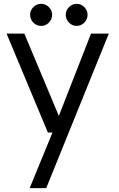

<svg xmlns="http://www.w3.org/2000/svg" viewBox="-20 -725 619 1002"><path d="M194.8 -589.8Q170.9 -589.8 154.1 -606.9Q137.2 -624 137.2 -647.9Q137.2 -670.9 154.1 -688Q170.9 -705.1 194.8 -705.1Q217.8 -705.1 234.9 -688Q252 -670.9 252 -647.9Q252 -624 234.9 -606.9Q217.8 -589.8 194.8 -589.8ZM323.2 -647.9Q323.2 -670.9 340.1 -688Q356.9 -705.1 379.9 -705.1Q402.8 -705.1 419.9 -688Q437 -670.9 437 -647.9Q437 -624 419.9 -606.9Q402.8 -589.8 379.9 -589.8Q356.9 -589.8 340.1 -606.9Q323.2 -624 323.2 -647.9ZM547.9 -549.8 221.2 256.8H134.8L253.9 -33.2H230L14.2 -549.8H106.9L287.1 -120.1L455.1 -549.8Z"/></svg>

Font: ø
Style: ø
Weight: 400
Designer: Samuel Oakes
Foundry: Samuel Oakes
Version: Version 1.000;PS 001.000;hotconv 1.0.88;makeotf.lib2.5.64775